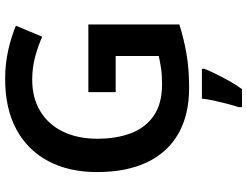

<svg xmlns="http://www.w3.org/2000/svg" viewBox="-130 -634 985 766"><g transform="rotate(-90 363.0 -251.5)"><path d="M378 -392H648V-29Q591 -11 531 -0.5Q471 10 395 10Q287 10 212 -33Q137 -76 98 -158Q59 -240 59 -358Q59 -469 102.5 -551.5Q146 -634 229 -679Q312 -724 431 -724Q489 -724 543.5 -712Q598 -700 643 -681L599 -576Q564 -592 520 -604Q476 -616 428 -616Q355 -616 302 -584Q249 -552 220.5 -493.5Q192 -435 192 -356Q192 -280 214 -222Q236 -164 284 -131Q332 -98 409 -98Q447 -98 473 -102Q499 -106 522 -111V-283H378ZM471 71Q463 91 450.5 116.5Q438 142 423 169Q408 196 390 221H318V208Q324 190 331 163.5Q338 137 344 109.5Q350 82 352 61H471Z"/></g></svg>

Font: Noto Sans Hanifi Rohingya SemiBold
Style: Regular
Weight: 600
Version: Version 2.101